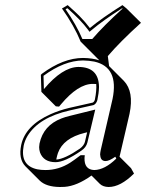

<svg xmlns="http://www.w3.org/2000/svg" viewBox="-20 -666 572 752"><path d="M295.9 -502.9Q270.5 -564.9 222.7 -632.8L245.1 -646Q275.9 -618.7 290.5 -604Q314.5 -579.6 332 -556.2Q378.9 -595.2 459.5 -646L475.6 -632.8L532.2 -576.7Q449.2 -501.5 402.3 -446.3L407.2 -407.7Q407.2 -407.7 408.7 -405.8L465.3 -349.1Q505.4 -307.1 487.3 -220.2Q486.3 -215.8 471.7 -152.8Q454.6 -80.6 448.2 -52.2L493.2 -7.3L504.9 13.7Q452.1 66.4 405.3 66.4Q383.3 65.9 371.1 54.2L338.4 21.5Q281.2 62.5 232.9 65.9Q223.6 66.4 214.4 66.4Q161.1 65.9 135.7 41.5L79.1 -15.1Q51.8 -43.9 63 -98.1Q79.1 -174.3 178.2 -218.8Q211.9 -233.9 250.5 -243.2L343.3 -264.2Q349.6 -267.6 351.6 -275.9Q358.9 -312 356.9 -336.9Q350.6 -337.4 343.3 -337.4Q285.6 -337.4 218.3 -256.8Q214.4 -252.4 211.4 -248.5L198.7 -249.5L142.1 -306.2L140.1 -373L144 -377Q228 -439 305.2 -439Q342.3 -438.5 369.1 -429.7L352.5 -446.3ZM200.7 -41Q233.9 -43.5 293 -84Q308.6 -95.7 312.5 -109.9L321.3 -147.9L311.5 -145.5Q228 -125 207 -66.9Q203.6 -56.6 201.2 -45.4Q200.7 -42.5 200.7 -41ZM301.3 -45.9V-47.9H299.3ZM374.5 -78.1Q378.4 -95.7 405.8 -213.4Q419.9 -274.4 420.9 -278.8Q446.3 -403.3 349.1 -424.8Q329.1 -428.7 305.2 -429.2Q231.4 -428.7 150.4 -369.1L151.9 -316.9Q224.1 -402.8 286.6 -403.8Q366.2 -403.8 367.7 -327.1Q367.7 -325.2 367.7 -324.2Q367.2 -301.3 361.3 -273.9Q356.9 -258.8 346.2 -254.4L252.9 -233.4Q132.3 -206.1 87.9 -133.8Q76.7 -114.7 72.8 -95.7Q57.6 -17.6 126 -2.9Q141.1 0 157.7 0Q209.5 0 254.9 -28.8Q271.5 -39.6 293 -56.2L295.9 -58.1H312L311 -47.4Q309.6 -1.5 349.1 0Q390.6 -1 435.5 -44.9L431.6 -52.2Q407.7 -35.2 393.6 -35.2Q374 -35.2 372.6 -58.1Q372.6 -60.1 372.1 -61Q372.6 -69.3 374.5 -78.1ZM353 -236.8 322.3 -107.9Q317.4 -88.4 298.3 -75.7Q233.4 -30.8 197.8 -30.8Q150.9 -30.8 136.7 -68.8Q133.3 -79.6 133.3 -89.8Q133.8 -97.2 134.8 -104Q149.9 -174.8 220.7 -202.1Q235.8 -208 252.4 -211.9ZM302.7 -513.2H341.3Q386.2 -565.4 460 -632.3L458.5 -633.8Q383.3 -585.9 338.9 -548.3L330.6 -541.5L324.2 -550.3Q296.9 -586.9 244.1 -633.8L236.8 -629.9Q279.3 -568.4 302.7 -513.2Z"/></svg>

Font: Linux Biolinum Shadow O
Style: Italic
Weight: 400
Italic angle: -12°
Designer: Philipp H. Poll
Foundry: Philipp H. Poll
Version: Version 0.6.2